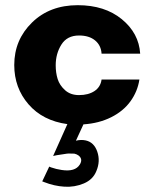

<svg xmlns="http://www.w3.org/2000/svg" viewBox="-20 -471 592 741"><path d="M285 -334Q239 -334 217 -299Q195 -264 195 -219Q195 -190 202.5 -166Q210 -142 231 -123Q252 -104 285 -104Q321 -104 344.5 -119.5Q368 -135 372 -164H518Q511 -118 483.5 -80Q456 -42 409 -18.5Q362 5 302 9L273 72Q293 67 311 71Q343 78 355.5 114.5Q368 151 352 189Q339 222 303.5 237Q268 252 228.5 249.5Q189 247 151 232L143 229L170 172L177 175Q197 182 218 185Q270 193 288 164Q301 143 283 129Q276 124 267 122Q247 122 245 121.5Q243 121 222 124.5Q201 128 199 128L185 131L240 8Q145 -5 90 -68.5Q35 -132 35 -220Q35 -317 103.5 -384Q172 -451 280 -451Q384 -451 450 -397Q516 -343 521 -264H372Q370 -296 347 -315Q324 -334 285 -334Z"/></svg>

Font: Puffins on Iceburgs(2)
Style: on-Iceburgs-Bold
Weight: 700
Version: Version 1.0